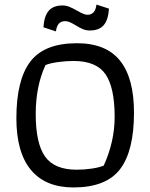

<svg xmlns="http://www.w3.org/2000/svg" viewBox="-20 -816 661 844"><path d="M171 -696Q174 -745 194 -768.5Q214 -792 255 -792Q270 -792 285 -786Q300 -780 319 -769Q350 -751 364 -751Q399 -751 404 -796L459 -778Q456 -729 436 -705.5Q416 -682 375 -682Q358 -682 344 -688Q330 -694 312 -705Q297 -714 287 -718.5Q277 -723 266 -723Q231 -723 226 -678ZM52 -296Q52 -465 113.5 -545.5Q175 -626 318 -626Q446 -626 507.5 -549.5Q569 -473 569 -321Q569 -152 507.5 -72Q446 8 303 8Q180 8 116 -69Q52 -146 52 -296ZM436 -88Q484 -194 484 -302Q484 -432 443.5 -490Q403 -548 304 -548Q269 -548 234 -543Q199 -538 180 -530Q137 -437 137 -315Q137 -186 178 -128Q219 -70 317 -70Q351 -70 384 -75Q417 -80 436 -88Z"/></svg>

Font: Athiti Medium
Style: Regular
Weight: 500
Designer: CadsonDemak Team
Foundry: CadsonDemak
Version: Version 1.032